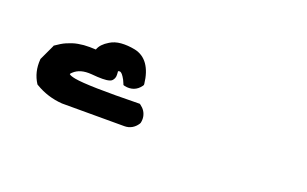

<svg xmlns="http://www.w3.org/2000/svg" viewBox="-35 -648 570 357"><g transform="rotate(20 250.0 -469.5)"><path d="M95.2 -398.4Q66.4 -400.4 42 -415L41 -415.5L40 -416.5Q33.7 -426.3 31 -437.5Q28.3 -448.7 29.3 -461.4V-462.4L29.8 -463.4L43.5 -492.7L43.9 -494.1L45.4 -495.1Q49.8 -498 54.4 -501Q59.1 -503.9 64.2 -506.1Q69.3 -508.3 74.5 -510Q79.6 -511.7 85.2 -512.7Q90.8 -513.7 96.4 -514.2Q102.1 -514.6 107.9 -514.6Q113.8 -514.6 120.1 -514.2Q122.1 -520 126.7 -524.9Q131.3 -529.8 138.7 -534.2Q147.9 -540 160.6 -541Q173.3 -542 188 -539.1Q204.6 -535.6 214.4 -521.7Q224.1 -507.8 226.6 -484.9V-482.9L225.6 -481Q219.7 -472.7 211.4 -469.7Q203.1 -466.8 193.8 -468.8L190.9 -469.7L189.9 -472.2Q187 -479.5 183.8 -484.1Q180.7 -488.8 178.7 -490Q176.8 -491.2 175.8 -491.2Q172.9 -490.7 172.6 -490.5Q172.4 -490.2 172.9 -487.3Q173.3 -483.4 172.9 -479.7Q172.4 -476.1 169.9 -472.9Q167.5 -469.7 163.6 -468.8Q154.8 -465.8 128.4 -468.3Q116.7 -469.2 108.2 -466.8Q99.6 -464.4 93.3 -458.5Q92.3 -457.5 91.6 -456.8Q90.8 -456.1 90.6 -455.6Q90.3 -455.1 90.3 -454.6Q92.8 -452.1 102.5 -450.2Q128.4 -445.3 229.5 -447.3H231.4L232.9 -446.3Q238.3 -442.4 241.5 -437.5Q244.6 -432.6 245.6 -426.8Q246.6 -420.9 245.1 -414.6L244.6 -413.6L244.1 -412.6Q239.7 -405.8 233.2 -402.1Q226.6 -398.4 218.8 -398.4H95.7Z"/></g></svg>

Font: NaikaiFont
Style: SemiBold
Weight: 600
Version: Version 1.89